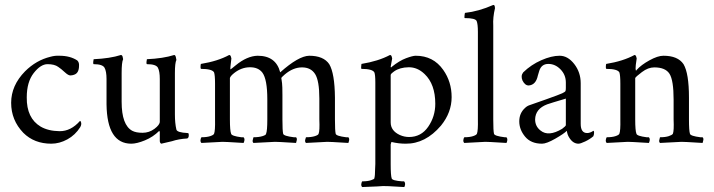

<svg xmlns="http://www.w3.org/2000/svg" viewBox="-20 -545 2883 775"><path d="M144 -34Q175 -16 220.5 -15.5Q266 -15 303 -57Q305 -57 306 -54Q311 -45 304 -32Q284 0 252 17.5Q220 35 187 35Q118 35 74 -9Q25 -60 25 -130Q25 -200 81 -257Q126 -302 184 -316Q202 -321 220 -320Q263 -320 292 -301Q300 -293 299 -280Q299 -249 278 -243Q273 -241 264.5 -240.5Q256 -240 241.5 -253.5Q227 -267 215 -275Q200 -286 172 -286Q144 -286 116 -250Q88 -214 88 -152Q87 -68 144 -34Z M510 35Q412 35 410 -124V-226Q410 -257 402 -271.5Q394 -286 358 -286Q355 -289 356.5 -296.5Q358 -304 358 -306Q424 -309 468 -323Q473 -323 475 -316Q477 -309 477 -306Q471 -294 471 -250V-134Q471 -40 514 -17Q529 -9 555.5 -9Q582 -9 603.5 -25Q625 -41 625 -54V-226Q625 -257 617.5 -271.5Q610 -286 573 -286Q570 -289 571.5 -296.5Q573 -304 573 -306Q639 -309 683 -323Q688 -323 690 -313.5Q692 -304 692 -303Q686 -291 686 -250V-83Q686 -48 692 -22Q695 -10 737 -8Q739 -8 740.5 -7Q742 -6 742 1Q742 8 739.5 11Q737 14 735 14Q701 16 674 25L631 35Q626 33 625 25V-12L623 -17Q598 8 565 21.5Q532 35 510 35Z M963 32Q882 27 878 27.5Q874 28 793 32Q788 27 789.5 19Q791 11 793 9Q815 9 828.5 4.5Q842 0 844 -5Q849 -17 848 -63V-207Q848 -242 844 -253Q836 -267 791 -267Q789 -269 789.5 -277.5Q790 -286 791 -287Q859 -298 905 -323Q910 -323 912 -316.5Q914 -310 914 -309Q908 -264 910.5 -265Q913 -266 931 -281Q977 -319 1020 -320Q1094 -320 1111 -253Q1185 -319 1228 -320Q1286 -320 1309 -286Q1331 -249 1332 -151V-63Q1332 -17 1335 -5Q1337 4 1377 9Q1383 9 1386 9Q1391 14 1389 22.5Q1387 31 1386 32Q1305 27 1301 27.5Q1297 28 1215 32Q1210 27 1212 19Q1214 11 1215 9Q1237 9 1251 4.5Q1265 0 1266 -5Q1271 -17 1269 -63V-147Q1269 -219 1252 -246Q1235 -273 1199 -273Q1163 -273 1129 -244Q1115 -232 1115.5 -229.5Q1116 -227 1116.5 -223.5Q1117 -220 1118.5 -209Q1120 -198 1120 -161V-63Q1120 -17 1123 -5Q1125 4 1166 9Q1172 9 1175 9Q1180 14 1177.5 22.5Q1175 31 1175 32Q1094 27 1090 27.5Q1086 28 1003 32Q998 27 1000.5 19Q1003 11 1003 9Q1025 9 1039.5 4.5Q1054 0 1054 -5Q1059 -17 1059 -63V-144Q1059 -225 1039 -252Q1022 -274 988 -273.5Q954 -273 925 -250Q910 -238 908 -230V-63Q908 -17 913 -5Q915 4 954 9Q960 9 963 9Q968 14 966.5 22Q965 30 963 32Z M1563 -309 1557 -276Q1557 -273 1558.5 -273Q1560 -273 1561 -275Q1592 -300 1619 -310Q1646 -320 1658 -320Q1729 -320 1769 -263Q1803 -215 1803 -153Q1803 -91 1760 -38Q1697 36 1617 35Q1589 35 1560 28Q1557 36 1557 38V117Q1557 163 1561 175Q1563 184 1603 187Q1609 187 1611 187Q1616 192 1615 200.5Q1614 209 1611 210Q1530 205 1526 206Q1522 207 1442 210Q1437 205 1438.5 197Q1440 189 1442 187Q1464 187 1477.5 182.5Q1491 178 1491 175Q1494 164 1494 140Q1494 140 1495 117V-212Q1495 -244 1491 -253Q1483 -267 1439 -267Q1437 -269 1438 -277.5Q1439 -286 1439 -287Q1507 -298 1554 -323Q1559 -323 1561 -317Q1563 -311 1563 -309ZM1694 -246Q1665 -274 1629.5 -273.5Q1594 -273 1571 -257Q1559 -249 1557 -243V-51Q1557 -17 1594 0Q1612 8 1631 8Q1680 8 1708.5 -33.5Q1737 -75 1737 -126Q1737 -205 1694 -246Z M1978 -512Q1969 -474 1971 -442V-63Q1971 -17 1974 -5Q1976 4 2017 9Q2023 9 2024 9Q2029 14 2027.5 22.5Q2026 31 2024 32Q1943 27 1939 27.5Q1935 28 1854 32Q1849 27 1850.5 19Q1852 11 1854 9Q1876 9 1889.5 4.5Q1903 0 1905 -5Q1910 -17 1909 -63V-416Q1909 -448 1904 -460Q1899 -472 1856 -472Q1854 -472 1855 -482Q1856 -492 1857 -493Q1912 -499 1971 -525Q1976 -525 1977 -519.5Q1978 -514 1978 -512Z M2162 -18Q2194 8 2249 -25Q2264 -36 2264 -40V-147Q2203 -129 2189 -124Q2141 -106 2140 -63Q2140 -35 2162 -18ZM2092 -253Q2124 -284 2165 -302Q2206 -320 2239 -320Q2272 -320 2298 -286.5Q2324 -253 2324 -209V-45Q2324 -8 2350 -8Q2362 -8 2375 -17Q2378 -17 2378 -9.5Q2378 -2 2375 5Q2361 17 2342 26Q2323 35 2315 35Q2293 35 2278 11Q2270 -1 2268 -17Q2256 -5 2221 15Q2186 35 2168 35Q2123 35 2099.5 6.5Q2076 -22 2076 -55Q2076 -88 2099 -109Q2107 -117 2117.5 -120.5Q2128 -124 2183 -143.5Q2238 -163 2249.5 -168.5Q2261 -174 2262.5 -177.5Q2264 -181 2264 -190V-212Q2264 -243 2242.5 -265Q2221 -287 2193.5 -287Q2166 -287 2157 -260Q2154 -251 2151 -240Q2143 -202 2114 -200Q2099 -200 2089 -220Q2081 -239 2092 -253Z M2599 32Q2518 27 2514 27.5Q2510 28 2429 32Q2424 27 2425.5 19Q2427 11 2429 9Q2451 9 2464.5 4.5Q2478 0 2480 -5Q2485 -17 2484 -63V-207Q2484 -242 2480 -253Q2472 -267 2427 -267Q2425 -269 2425.5 -277.5Q2426 -286 2427 -287Q2495 -298 2541 -323Q2546 -323 2548 -316.5Q2550 -310 2550 -309Q2545 -277 2545.5 -269Q2546 -261 2547 -260Q2549 -260 2550 -263Q2568 -283 2601.5 -301.5Q2635 -320 2658 -320Q2716 -320 2739 -286Q2761 -249 2761 -151V-63Q2761 -17 2765 -5Q2767 4 2807 9Q2813 9 2816 9Q2821 14 2818.5 22.5Q2816 31 2816 32Q2735 27 2731 27.5Q2727 28 2644 32Q2639 27 2641.5 19Q2644 11 2644 9Q2666 9 2679.5 4.5Q2693 0 2696 -5Q2701 -17 2699 -63V-143Q2699 -221 2682.5 -247Q2666 -273 2621 -273Q2596 -273 2571 -254Q2546 -235 2544 -230V-63Q2544 -17 2549 -5Q2551 4 2590 9Q2596 9 2599 9Q2604 14 2602.5 22Q2601 30 2599 32Z"/></svg>

Font: AMoshref-Naskh
Style: Naskh
Weight: 500
Version: Version 0.001